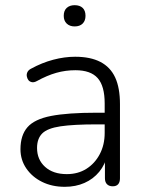

<svg xmlns="http://www.w3.org/2000/svg" viewBox="-20 -713 562 741"><path d="M230 8Q181 8 142.5 -11Q104 -30 81.5 -63Q59 -96 59 -137Q59 -191 86 -222Q113 -253 177 -265.5Q241 -278 353 -278H396V-233H354Q264 -233 213.5 -225.5Q163 -218 143 -198Q123 -178 123 -142Q123 -97 154 -69Q185 -41 238 -41Q281 -41 313.5 -61.5Q346 -82 365 -118Q384 -154 384 -200V-314Q384 -381 357 -411.5Q330 -442 271 -442Q233 -442 197.5 -432Q162 -422 122 -400Q111 -394 102.5 -396Q94 -398 89.5 -404Q85 -410 83.5 -418.5Q82 -427 86 -435Q90 -443 100 -448Q142 -471 185.5 -482.5Q229 -494 270 -494Q329 -494 367.5 -474Q406 -454 424.5 -414Q443 -374 443 -311V-25Q443 -10 436 -2Q429 6 415 6Q401 6 393 -2Q385 -10 385 -25V-117H395Q386 -78 363 -50Q340 -22 306 -7Q272 8 230 8ZM268 -611Q249 -611 237.5 -622Q226 -633 226 -652Q226 -672 237.5 -682.5Q249 -693 268 -693Q288 -693 299 -682.5Q310 -672 310 -652Q310 -633 299 -622Q288 -611 268 -611Z"/></svg>

Font: Nunito ExtraLight Light
Style: Regular
Weight: 300
Version: Version 3.602